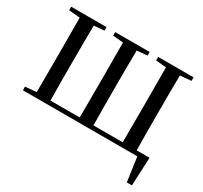

<svg xmlns="http://www.w3.org/2000/svg" viewBox="-185 -992 1545 1462"><g transform="rotate(30 587.0 -261.5)"><path d="M48 0H1054L1084 212H1129L1140 -37H1027C1025 -139 1025 -241 1025 -347V-391C1025 -494 1025 -596 1027 -695L1124 -704V-735H813V-704L904 -696C905 -596 905 -494 905 -391V-347C905 -240 905 -137 904 -37H647C645 -137 645 -240 645 -347V-391C645 -494 645 -596 647 -695L738 -704V-735H435V-704L526 -696C527 -596 527 -494 527 -391V-347C527 -241 527 -139 526 -37H269C267 -137 267 -240 267 -347V-391C267 -494 267 -596 269 -696L359 -704V-735H48V-704L146 -695C147 -596 147 -494 147 -391V-347C147 -242 147 -141 146 -41L48 -32Z"/></g></svg>

Font: GenKiMin2 TW SB
Style: Regular
Weight: 600
Version: Version 2.100;PS 2.1;hotconv 16.6.51;makeotf.lib2.5.65220 DE